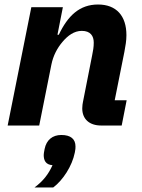

<svg xmlns="http://www.w3.org/2000/svg" viewBox="-20 -557 628 852"><path d="M252 42C213 42 186 64 178 104C175 119 174 126 174 131C174 155 183 174 213 176C195 216 172 246 133 275H216C259 243 300 180 312 120C315 105 315 101 315 93C315 60 294 42 252 42ZM154 0 208 -270C216 -310 234 -344 258 -372C281 -399 309 -420 343 -420C381 -420 396 -398 396 -368C396 -348 393 -331 389 -312L348 -104C347 -99 345 -88 345 -76C345 -29 376 0 429 0H520L542 -112H489L532 -327C537 -354 541 -376 541 -401C541 -487 496 -537 415 -537C333 -537 281 -487 241 -403H235L259 -525H119L14 0Z"/></svg>

Font: LVC Sans
Style: Bold Italic
Weight: 700
Italic angle: -11.31°
Designer: Mike Abbink, Paul van der Laan, Pieter van Rosmalen
Foundry: Bold Monday
Version: Version 3.0